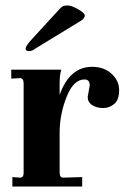

<svg xmlns="http://www.w3.org/2000/svg" viewBox="-20 -678 459 698"><path d="M287.1 -389.2Q248 -389.2 223.1 -328.1Q198.2 -267.1 196.8 -201.2V-50.8Q196.8 -31.7 210 -32.2L278.8 -34.2V0H24.9V-34.2L53.2 -32.2Q66.4 -32.2 65.9 -50.8V-374Q65.9 -394 53.2 -394L21 -392.1V-424.8H203.1Q197.3 -408.7 196.8 -378.9V-333Q232.9 -435.1 314.9 -435.1Q357.9 -435.1 385.5 -409.9Q413.1 -384.8 413.1 -350.1Q413.1 -315.4 395.5 -300.3Q377.9 -285.2 355 -285.2Q332 -285.2 315.4 -295.7Q298.8 -306.2 298.8 -326.2L306.2 -367.2Q306.2 -389.2 287.1 -389.2ZM89.8 -528.8 185.1 -632.8Q200.7 -650.9 207.3 -654.5Q213.9 -658.2 226.6 -658.2Q239.3 -658.2 263.7 -644.5Q288.1 -630.9 288.1 -621.6Q288.1 -612.3 274.9 -603L107.9 -501Q97.2 -492.2 85.2 -492.2Q73.2 -492.2 73.2 -501Q73.2 -509.8 89.8 -528.8Z"/></svg>

Font: Unna-Bold
Style: Bold
Weight: 700
Designer: Jorge de Buen U.
Foundry: Omnibus-Type
Version: Version 2.006;PS 002.006;hotconv 1.0.70;makeotf.lib2.5.58329